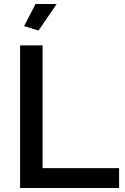

<svg xmlns="http://www.w3.org/2000/svg" viewBox="-20 -936 624 956"><path d="M80 0V-710H192V-99H573V0ZM172 -784 100 -806 157 -916H262Z"/></svg>

Font: Raleway Thin SemiBold
Style: Regular
Weight: 600
Version: Version 4.026